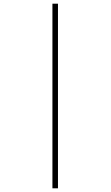

<svg xmlns="http://www.w3.org/2000/svg" viewBox="-20 -780 599 1040"><path d="M264 240V-760H294V240Z"/></svg>

Font: Noto Serif Display Light
Style: Regular
Weight: 300
Designer: Monotype Design Team
Foundry: Monotype Imaging Inc.
Version: Version 2.009